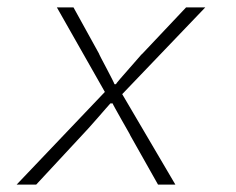

<svg xmlns="http://www.w3.org/2000/svg" viewBox="-20 -500 640 520"><path d="M25 0 264 -251 134 -480H179L248 -355Q248 -354 254.5 -341.5Q261 -329 269 -314Q277 -299 283.5 -286Q290 -273 290 -272H294Q294 -273 305 -286Q316 -299 329.5 -314Q343 -329 354 -342Q365 -355 366 -355L484 -480H536L311 -245L455 0H408L333 -133Q333 -134 325.5 -147Q318 -160 309 -176Q300 -192 292.5 -205.5Q285 -219 285 -220H279Q278 -219 267 -206.5Q256 -194 243.5 -179.5Q231 -165 220 -153Q209 -141 208 -140L78 0Z"/></svg>

Font: Source Code Pro Light
Style: Italic
Weight: 300
Italic angle: -11°
Monospace: yes
Designer: Paul D. Hunt, Teo Tuominen
Foundry: Adobe Systems Incorporated
Version: Version 1.050;PS 1.000;hotconv 16.6.51;makeotf.lib2.5.65220